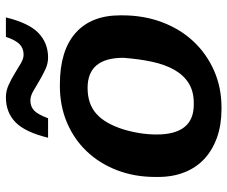

<svg xmlns="http://www.w3.org/2000/svg" viewBox="-80 -681 771 651"><g transform="rotate(-90 305.5 -355.5)"><path d="M579 -327Q579 -253 555.5 -191Q532 -129 490 -84.5Q448 -40 391 -15Q334 10 267 10H261Q208 10 165.5 -5Q123 -20 93 -47.5Q63 -75 47 -115Q31 -155 31 -205V-214Q31 -285 54 -344.5Q77 -404 118 -447Q159 -490 215.5 -514Q272 -538 340 -538H344Q459 -538 519 -485Q579 -432 579 -333ZM435 -323Q435 -444 333 -444Q278 -444 245 -414Q213 -386 193 -325Q175 -266 175 -210Q175 -84 276 -84H282Q321 -84 348.5 -101Q376 -118 394 -149.5Q412 -181 421.5 -225Q431 -269 435 -323ZM436 -578Q415 -578 395 -587.5Q375 -597 356.5 -608Q338 -619 321.5 -628.5Q305 -638 290 -638Q270 -638 256.5 -625.5Q243 -613 230 -578H164Q183 -656 216.5 -688.5Q250 -721 301 -721Q323 -721 343.5 -711.5Q364 -702 382 -691Q400 -680 416 -670.5Q432 -661 446 -661Q467 -661 481 -674.5Q495 -688 506 -721H572Q553 -643 519 -610.5Q485 -578 436 -578Z"/></g></svg>

Font: Libra Sans Modern
Style: Bold Italic
Weight: 700
Italic angle: -12°
Foundry: Stefan Peev, Context Ltd
Version: Version 1.000